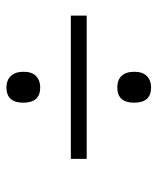

<svg xmlns="http://www.w3.org/2000/svg" viewBox="33 -648 485 591"><g transform="rotate(-90 275.5 -352.5)"><path d="M301.8 -471.2Q254.9 -471.2 254.9 -523.2Q254.9 -575.2 301.8 -575.2Q324.2 -575.2 337.2 -561.5Q350.1 -547.9 350.1 -522.2Q350.1 -496.6 336.7 -483.9Q323.2 -471.2 301.8 -471.2ZM82 -377H522.9V-328.1H82ZM301.8 -129.9Q254.9 -129.9 254.9 -181.9Q254.9 -233.9 301.8 -233.9Q325.2 -233.9 337.6 -220.5Q350.1 -207 350.1 -181.4Q350.1 -155.8 336.7 -142.8Q323.2 -129.9 301.8 -129.9Z"/></g></svg>

Font: Open Sans Hebrew Light
Style: Italic
Weight: 300
Italic angle: -12°
Foundry: Ascender Corporation, Yanek Iontef
Version: Version 2.001;PS 002.001;hotconv 1.0.70;makeotf.lib2.5.58329